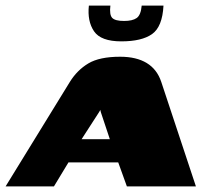

<svg xmlns="http://www.w3.org/2000/svg" viewBox="-55 -667 753 687"><path d="M-35 0 195 -374Q221 -416 261 -440Q301 -464 375 -464Q433 -464 470 -441.5Q507 -419 522 -374L646 0H399L368 -86H190L138 0ZM237 -169H338L306 -265Q305 -268 304.5 -271Q304 -274 304 -274Q304 -274 302.5 -271Q301 -268 299 -265ZM379 -519Q306 -519 281.5 -555Q257 -591 263 -647H340Q336 -614 346.5 -603Q357 -592 389 -592Q419 -592 434 -602.5Q449 -613 452 -647H530Q526 -571 489 -545Q452 -519 379 -519Z"/></svg>

Font: Genos Thin Black
Style: Italic
Weight: 900
Italic angle: -8°
Version: Version 1.010